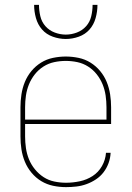

<svg xmlns="http://www.w3.org/2000/svg" viewBox="-20 -760 540 788"><path d="M251 8Q224 8 198 2.5Q172 -3 149.5 -16.5Q127 -30 109.5 -51Q92 -72 82 -96.5Q72 -121 68 -147Q64 -173 64 -200V-320Q64 -346 68 -372.5Q72 -399 82 -423.5Q92 -448 109 -468.5Q126 -489 148.5 -503Q171 -517 197.5 -522.5Q224 -528 250 -528Q276 -528 302.5 -522.5Q329 -517 351.5 -503Q374 -489 391 -468.5Q408 -448 418 -423.5Q428 -399 432 -372.5Q436 -346 436 -320V-251H83V-200Q83 -176 86.5 -152Q90 -128 99 -106Q108 -84 123.5 -65Q139 -46 159 -33Q179 -20 203 -15Q227 -10 251 -10Q279 -10 307.5 -16Q336 -22 360 -37.5Q384 -53 398.5 -78.5Q413 -104 415 -133H434Q433 -111 425.5 -90.5Q418 -70 405 -53Q392 -36 374 -24Q356 -12 335.5 -4.5Q315 3 293.5 5.5Q272 8 251 8ZM83 -269H417V-320Q417 -344 413.5 -368Q410 -392 401 -414Q392 -436 377 -455Q362 -474 341.5 -487Q321 -500 297.5 -505Q274 -510 250 -510Q226 -510 202.5 -505Q179 -500 158.5 -487Q138 -474 123 -455Q108 -436 99 -414Q90 -392 86.5 -368Q83 -344 83 -320ZM250 -600Q223 -600 196.5 -609.5Q170 -619 152.5 -639Q135 -659 127.5 -686Q120 -713 120 -740H140Q140 -717 145.5 -693.5Q151 -670 166.5 -652.5Q182 -635 204.5 -626.5Q227 -618 250 -618Q273 -618 295.5 -626.5Q318 -635 333.5 -652.5Q349 -670 354.5 -693.5Q360 -717 360 -740H380Q380 -713 372.5 -686Q365 -659 347.5 -639Q330 -619 303.5 -609.5Q277 -600 250 -600Z"/></svg>

Font: Zed Mono Thin
Style: Regular
Weight: 100
Monospace: yes
Designer: Belleve Invis
Foundry: Belleve Invis
Version: Version 1.0.0; ttfautohint (v1.8.4)